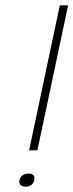

<svg xmlns="http://www.w3.org/2000/svg" viewBox="-20 -690 275 719"><path d="M53 -16V-15C50 0 58 9 76 9C94 9 105 0 108 -15V-16C112 -31 105 -40 87 -40C69 -40 57 -31 53 -16ZM89 -127H120L235 -670H204Z"/></svg>

Font: LT Wave Thin
Style: Italic
Weight: 100
Designer: Daniel Lyons
Version: Version 2.5 (Glyphs App)